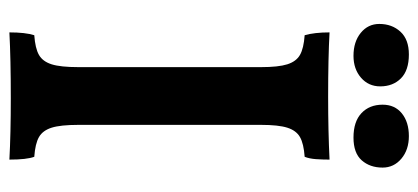

<svg xmlns="http://www.w3.org/2000/svg" viewBox="-261 -627 891 409"><g transform="rotate(90 184.5 -422.5)"><path d="M31 -785Q31 -812 47.5 -830Q64 -848 96 -848Q130 -848 147 -831Q164 -814 164 -787Q164 -762 145.5 -746Q127 -730 99 -730Q69 -730 50 -745.5Q31 -761 31 -785ZM203 -792Q203 -818 221.5 -833Q240 -848 270 -848Q299 -848 318 -832Q337 -816 337 -792Q337 -765 321.5 -747.5Q306 -730 273 -730Q239 -730 221 -747Q203 -764 203 -792ZM55 -626Q49 -647 49 -679Q103 -676 186 -676Q260 -676 320 -679Q320 -664 319 -650Q318 -636 314 -626Q286 -624 272 -616Q258 -608 252 -589Q246 -570 246 -533V-144Q246 -106 252 -87Q258 -68 272 -60Q286 -52 314 -50Q320 -34 320 3Q265 0 189 0Q105 0 49 3Q49 -31 55 -50Q83 -52 97 -60Q111 -68 117 -87Q123 -106 123 -144V-533Q123 -570 117 -589Q111 -608 97 -616Q83 -624 55 -626Z"/></g></svg>

Font: Vollkorn SC SemiBold
Style: Regular
Weight: 600
Designer: Friedrich Althausen
Foundry: Friedrich Althausen
Version: Version 4.015